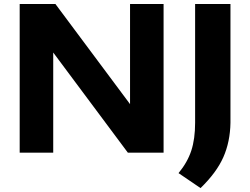

<svg xmlns="http://www.w3.org/2000/svg" viewBox="-20 -760 1246 956"><path d="M627.5 -740H794.5V0H616.5L245 -498.5V0H78V-740H256L627.5 -241.5ZM869 102Q913.5 48 932.5 -10Q951.5 -68 951.5 -148.5V-740H1127.5V-149Q1126 -54 1092 22.8Q1058 99.5 978.5 176.5Z"/></svg>

Font: Encode Sans Expanded
Style: Bold
Weight: 700
Width: 7
Designer: Multiple Designers
Foundry: Impallari Type
Version: Version 2.000